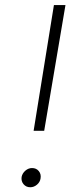

<svg xmlns="http://www.w3.org/2000/svg" viewBox="-20 -748 330 772"><path d="M115.2 -222.2 196.8 -727.5H243.2L157.7 -222.2ZM101.6 4.9Q85 4.9 74.7 -7.3Q64.5 -19.5 66.9 -36.6Q69.8 -51.3 82 -61.8Q94.2 -72.3 108.9 -72.3Q126 -72.3 136 -60.1Q146 -47.9 143.1 -30.8Q141.1 -16.1 128.9 -5.6Q116.7 4.9 101.6 4.9Z"/></svg>

Font: Inter Extra Light
Style: Italic
Weight: 200
Italic angle: -9.39999°
Designer: Rasmus Andersson
Foundry: rsms
Version: Version 4.000;git-3c8e0fc